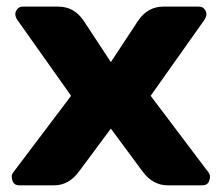

<svg xmlns="http://www.w3.org/2000/svg" viewBox="-20 -555 664 575"><path d="M17.1 -15.1Q15.1 -20 15.1 -27.1Q15.1 -34.2 22.9 -43L192.9 -268.1L34.2 -492.2Q18.6 -512.7 32.2 -528.3Q38.1 -535.2 48.8 -535.2H154.8Q202.1 -535.2 231 -492.2L312 -369.1L393.1 -492.2Q421.9 -535.2 469.2 -535.2H575.2Q585.9 -535.2 591.8 -528.3Q605.5 -512.7 589.8 -492.2L431.2 -268.1L601.1 -43Q608.9 -34.2 608.9 -26.6Q608.9 -19 606.9 -15.1Q603 0 585.9 0H481.9Q437 0 405.8 -43L312 -169.9L217.8 -43Q187 0 142.1 0H38.1Q21 0 17.1 -15.1Z"/></svg>

Font: Days One
Style: Regular
Weight: 400
Designer: Alexander Kalachev, Alexey Maslov, Jovanny Lemonad
Foundry: Alexander Kalachev, Alexey Maslov, Jovanny Lemonad
Version: Version 1.002